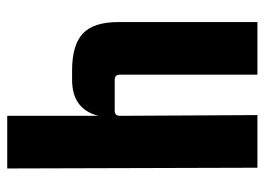

<svg xmlns="http://www.w3.org/2000/svg" viewBox="-118 -596 715 518"><g transform="rotate(-90 239.0 -337.5)"><path d="M282 -500H308Q376 -500 407 -471Q438 -442 438 -375V0H296V-371Q296 -385 282 -385H199Q185 -385 185 -371L187 0H45L43 -675H185V-429Q203 -500 282 -500Z"/></g></svg>

Font: Gemunu Libre ExtraBold
Style: Regular
Weight: 800
Designer: Puspanada Ekanayake, Sola Matas, Pathum Egodawatta, Kosala Senevirathne
Foundry: mooniak
Version: Version 1.100